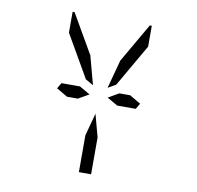

<svg xmlns="http://www.w3.org/2000/svg" viewBox="-85 -980 986 960"><g transform="rotate(10 408.0 -500.0)"><path d="M439 -295V-108H377V-295L408 -410ZM253 -469 197 -502 214 -531H308L362 -500L308 -469ZM331 -571 207 -786V-892H217L332 -693L371 -548ZM508 -531H563L619 -498L602 -469H508L454 -500ZM445 -548 484 -693 599 -892H609V-786L485 -571Z"/></g></svg>

Font: DSEG14 Modern Mini
Style: Light
Weight: 300
Designer: Keshikan(Twitter:@keshinomi_88pro)
Version: Version 0.46